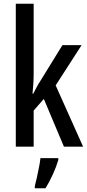

<svg xmlns="http://www.w3.org/2000/svg" viewBox="-20 -831 464 1021"><path d="M159 -447Q159 -416 157.5 -389Q156 -362 153 -333H157Q167 -352 175 -367.5Q183 -383 193 -398L312 -591H414L276 -377L422 -51H320L213 -305L159 -243V-51H64V-811H159ZM290 20Q279 57 260.5 97.5Q242 138 222 170H165V159Q170 141 176 113.5Q182 86 187.5 58Q193 30 195 10H290Z"/></svg>

Font: Noto Sans Tamil UI ExtraCondensed Medium
Style: Regular
Weight: 500
Width: 2
Designer: Jelle Bosma - Monotype Design Team
Foundry: Monotype Imaging Inc.
Version: Version 2.004; ttfautohint (v1.8.4.7-5d5b)